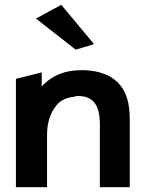

<svg xmlns="http://www.w3.org/2000/svg" viewBox="-20 -776 605 796"><path d="M370 -593 234 -756 129 -699 294 -570ZM518 0V-270C518 -283 518 -295 517 -308C511 -418 451 -479 332 -485C319 -485 305 -485 292 -484C229 -479 185 -452 153 -418V-476L46 -449V0H175V-216C175 -264 187 -301 206 -328C222 -355 249 -371 287 -375C292 -377 298 -378 304 -378C368 -378 394 -338 394 -260V0Z"/></svg>

Font: Bluebird
Style: Regular
Weight: 400
Designer: Jasper
Foundry: Cannot Into Space Fonts
Version: Version 0.98